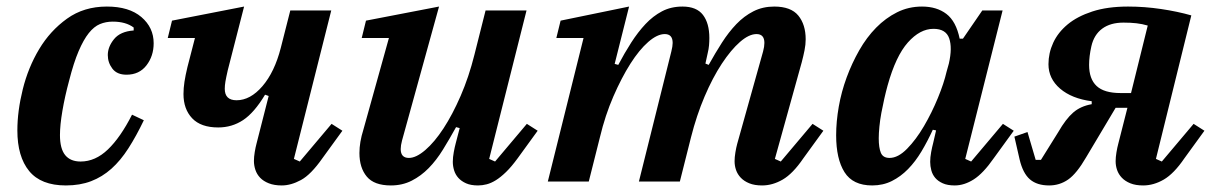

<svg xmlns="http://www.w3.org/2000/svg" viewBox="-20 -554 3701 586"><path d="M181 12Q105 12 69 -32Q33 -76 33 -156Q33 -215 49.5 -281.5Q66 -348 99.5 -404Q133 -460 184.5 -497Q236 -534 306 -534Q374 -534 411.5 -502Q449 -470 449 -422Q449 -383 427 -354.5Q405 -326 366 -326Q337 -326 323 -344.5Q309 -363 309 -386Q309 -411 328 -434.5Q347 -458 388 -461V-470Q364 -488 324 -488Q303 -488 285 -480.5Q267 -473 251 -453Q235 -433 220 -398Q205 -363 191 -308Q178 -260 170.5 -216Q163 -172 163 -142Q163 -100 179 -80.5Q195 -61 226 -61Q271 -61 309.5 -98Q348 -135 383 -204L419 -187Q396 -139 372 -101.5Q348 -64 320 -39Q292 -14 258 -1Q224 12 181 12Z M840 12Q817 12 800.5 5.5Q784 -1 774 -11.5Q764 -22 759.5 -35.5Q755 -49 755 -63Q755 -75 757.5 -90Q760 -105 763 -116L800 -261L789 -265Q756 -210 722 -187.5Q688 -165 646 -165Q593 -165 566.5 -193Q540 -221 540 -267Q540 -285 543 -304.5Q546 -324 552 -349L575 -438H492L505 -491L725 -534L675 -339Q670 -317 668 -305Q666 -293 666 -283Q666 -248 702 -248Q744 -248 781 -291Q818 -334 837 -408L866 -522H991L877 -69L895 -61L992 -176L1025 -155L964 -71Q929 -21 898.5 -4.5Q868 12 840 12Z M1173 12Q1122 12 1099.5 -15Q1077 -42 1077 -87Q1077 -120 1089 -158L1167 -438H1084L1097 -491L1320 -534L1207 -125Q1203 -110 1203 -99Q1203 -72 1228 -72Q1250 -72 1278 -96Q1306 -120 1333.5 -162Q1361 -204 1386 -261.5Q1411 -319 1428 -387L1462 -522H1587L1473 -69L1491 -61L1588 -176L1621 -155L1560 -71Q1541 -45 1524.5 -29Q1508 -13 1493.5 -4Q1479 5 1465.5 8.5Q1452 12 1439 12Q1417 12 1402.5 5.5Q1388 -1 1379 -11Q1370 -21 1366 -34Q1362 -47 1362 -60Q1362 -74 1365 -90Q1368 -106 1371 -117L1383 -163L1372 -166Q1352 -130 1332 -97.5Q1312 -65 1288.5 -41Q1265 -17 1236.5 -2.5Q1208 12 1173 12Z M2306 12Q2283 12 2267 5.5Q2251 -1 2241 -11.5Q2231 -22 2226.5 -35Q2222 -48 2222 -62Q2222 -74 2224.5 -89Q2227 -104 2230 -115L2309 -397Q2313 -412 2313 -423Q2313 -450 2289 -450Q2266 -450 2238.5 -426Q2211 -402 2183 -359.5Q2155 -317 2130.5 -259.5Q2106 -202 2089 -135L2055 0H1930L2029 -397Q2033 -413 2033 -423Q2033 -450 2009 -450Q1986 -450 1958.5 -426Q1931 -402 1904 -359.5Q1877 -317 1852 -259.5Q1827 -202 1811 -135L1777 0H1652L1761 -438H1678L1691 -491L1900 -534L1856 -359L1867 -356Q1886 -392 1906.5 -424Q1927 -456 1950 -480.5Q1973 -505 2000.5 -519.5Q2028 -534 2063 -534Q2106 -534 2125.5 -508.5Q2145 -483 2145 -438Q2145 -427 2144 -415.5Q2143 -404 2140 -392L2133 -360L2143 -356Q2163 -392 2183.5 -424Q2204 -456 2227.5 -480.5Q2251 -505 2279.5 -519.5Q2308 -534 2343 -534Q2394 -534 2416.5 -506.5Q2439 -479 2439 -434Q2439 -418 2435.5 -400.5Q2432 -383 2427 -364L2345 -69L2363 -61L2460 -176L2493 -155L2432 -71Q2400 -24 2369 -6Q2338 12 2306 12Z M2642 12Q2583 12 2557.5 -28.5Q2532 -69 2532 -141Q2532 -183 2540 -228.5Q2548 -274 2564 -317.5Q2580 -361 2602.5 -400.5Q2625 -440 2654 -469.5Q2683 -499 2718 -516.5Q2753 -534 2794 -534Q2839 -534 2868.5 -511.5Q2898 -489 2909 -436H2919L2978 -522H3040L2926 -69L2944 -61L3041 -176L3074 -155L3013 -71Q2981 -25 2952 -6.5Q2923 12 2894 12Q2872 12 2857.5 5.5Q2843 -1 2834.5 -11Q2826 -21 2822.5 -34Q2819 -47 2819 -60Q2819 -74 2822 -90Q2825 -106 2828 -117L2837 -156L2827 -158Q2811 -123 2792.5 -92Q2774 -61 2751.5 -38Q2729 -15 2702 -1.5Q2675 12 2642 12ZM2695 -72Q2721 -72 2748.5 -100Q2776 -128 2800 -169Q2824 -210 2842.5 -255Q2861 -300 2869 -335L2876 -360Q2887 -408 2877 -437Q2867 -466 2829 -466Q2788 -466 2751 -424.5Q2714 -383 2689 -293Q2684 -275 2679 -253Q2674 -231 2670 -209.5Q2666 -188 2664 -167.5Q2662 -147 2662 -132Q2662 -103 2668.5 -87.5Q2675 -72 2695 -72Z M3182 12Q3145 12 3123.5 -6.5Q3102 -25 3092 -67L3076 -137L3116 -151L3141 -66H3157L3210 -151Q3233 -191 3255.5 -210.5Q3278 -230 3312 -236V-245Q3251 -253 3215.5 -283.5Q3180 -314 3180 -358Q3180 -392 3194.5 -423.5Q3209 -455 3238.5 -479.5Q3268 -504 3314 -519Q3360 -534 3423 -534Q3473 -534 3523.5 -526.5Q3574 -519 3616 -507L3508 -69L3526 -61L3623 -176L3656 -155L3595 -71Q3563 -24 3532 -6Q3501 12 3469 12Q3446 12 3430 5.5Q3414 -1 3404 -11.5Q3394 -22 3389.5 -35Q3385 -48 3385 -62Q3385 -74 3387.5 -89Q3390 -104 3393 -115L3421 -225H3385L3295 -74Q3266 -24 3240 -6Q3214 12 3182 12ZM3483 -476Q3466 -481 3448.5 -483Q3431 -485 3409 -485Q3369 -485 3344 -466.5Q3319 -448 3311 -413Q3304 -382 3304 -356Q3304 -313 3327 -291.5Q3350 -270 3400 -270H3432Z"/></svg>

Font: IBM Plex Serif SmBld
Style: Italic
Weight: 600
Italic angle: -14°
Designer: Mike Abbink, Paul van der Laan, Pieter van Rosmalen
Foundry: Bold Monday
Version: Version 3.001